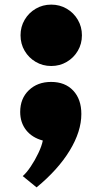

<svg xmlns="http://www.w3.org/2000/svg" viewBox="-20 -605 434 832"><path d="M202 -319Q165 -319 134.8 -336.8Q104.5 -354.5 86.8 -384.8Q69 -415 69 -452Q69 -489 86.8 -519.2Q104.5 -549.5 134.8 -567.2Q165 -585 202 -585Q239 -585 269.2 -567.2Q299.5 -549.5 317.2 -519.2Q335 -489 335 -452Q335 -415 317.2 -384.8Q299.5 -354.5 269.2 -336.8Q239 -319 202 -319ZM138.5 207 78.5 158Q94.5 144.5 113 117Q131.5 89.5 146.2 58.5Q161 27.5 165.5 4Q119 -8.5 93.2 -41.2Q67.5 -74 67.5 -120Q67.5 -178 105 -214Q142.5 -250 201.5 -250Q262 -250 297.2 -212.5Q332.5 -175 332.5 -111Q332.5 -35.5 282 47.5Q231.5 130.5 138.5 207Z"/></svg>

Font: Spartan Thin Black
Style: Regular
Weight: 900
Version: Version 1.004